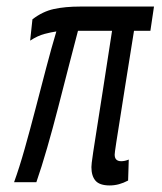

<svg xmlns="http://www.w3.org/2000/svg" viewBox="-20 -556 493 586"><path d="M315 10Q284 10 271.5 -4.5Q259 -19 259 -46Q259 -50 260 -59.5Q261 -69 264.5 -92Q268 -115 275 -159.5Q282 -204 293.5 -277.5Q305 -351 322 -462H218Q205 -413 189.5 -352.5Q174 -292 157.5 -228Q141 -164 124 -105Q107 -46 91 0H23Q39 -44 55.5 -102.5Q72 -161 88.5 -224.5Q105 -288 121 -349Q137 -410 152 -460Q137 -458 116 -452.5Q95 -447 72 -432L79 -497Q110 -521 144.5 -528.5Q179 -536 225 -536H450L439 -462H389Q372 -358 361.5 -290Q351 -222 344.5 -182Q338 -142 335 -122Q332 -102 331 -94.5Q330 -87 330 -84Q330 -64 350 -64Q361 -64 373 -69L371 -5Q343 10 315 10Z"/></svg>

Font: Georama SemiCondensed
Style: Italic
Weight: 400
Width: 4
Italic angle: -9°
Designer: Jean-Baptiste Levee
Foundry: Production Type
Version: Version 1.000